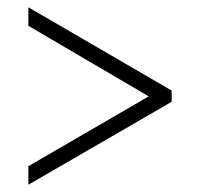

<svg xmlns="http://www.w3.org/2000/svg" viewBox="-20 -622 550 528"><path d="M58 -114V-165L389 -357L58 -551V-602L452 -373V-342Z"/></svg>

Font: Noto Serif Lao SemiCondensed Light
Style: Regular
Weight: 300
Width: 4
Designer: Monotype Design Team
Foundry: Monotype Imaging Inc.
Version: Version 2.003; ttfautohint (v1.8.4.7-5d5b)